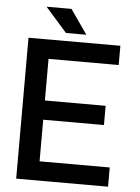

<svg xmlns="http://www.w3.org/2000/svg" viewBox="-59 -935 713 981"><g transform="rotate(5 297.0 -444.5)"><path d="M484.4 -410.6V-312H172.9V-98.6H532.7V0H61.5V-722.7H532.7V-624H172.9V-410.6ZM250 -763.7 139.6 -888.7H267.6L354.5 -763.7Z"/></g></svg>

Font: Giphurs Medium
Style: Regular
Weight: 500
Version: Version 0.920; ttfautohint (v1.8.4.7-5d5b)